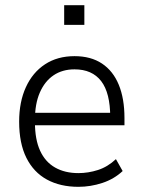

<svg xmlns="http://www.w3.org/2000/svg" viewBox="-20 -714 552 742"><path d="M283 8Q213 8 161.5 -20Q110 -48 82 -104Q54 -160 54 -244Q54 -320 80 -377Q106 -434 154 -465.5Q202 -497 268 -497Q331 -497 374 -468.5Q417 -440 439 -386.5Q461 -333 461 -258V-230H99V-278H423L406 -261Q406 -355 371 -400.5Q336 -446 268 -446Q221 -446 187 -423Q153 -400 134 -356.5Q115 -313 115 -251V-242Q115 -175 135 -131.5Q155 -88 193 -66.5Q231 -45 283 -45Q321 -45 358.5 -57Q396 -69 428 -99L454 -53Q421 -22 375.5 -7Q330 8 283 8ZM228 -618V-694H306V-618Z"/></svg>

Font: Nunito Sans 10pt SemiCondensed Light
Style: Regular
Weight: 300
Width: 4
Designer: Vernon Adams
Foundry: Vernon Adams
Version: Version 3.101;gftools[0.9.27]